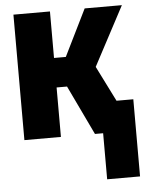

<svg xmlns="http://www.w3.org/2000/svg" viewBox="-54 -596 637 843"><g transform="rotate(-5 265.0 -175.0)"><path d="M37 0V-553H198V-348H250L351 -553H515L377 -293L455 -137H529V203H384V0H348L244 -218H198V0Z"/></g></svg>

Font: Noto Sans Mono Condensed Black
Style: Regular
Weight: 900
Width: 3
Designer: Monotype Design Team
Foundry: Monotype Imaging Inc.
Version: Version 2.014